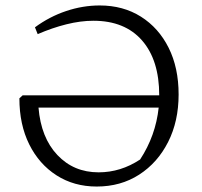

<svg xmlns="http://www.w3.org/2000/svg" viewBox="-20 -675 741 703"><path d="M334 8Q251 8 187 -33Q123 -74 87 -146.5Q51 -219 51 -315L63 -326H563Q563 -455 500 -527Q437 -599 322 -599Q275 -599 223 -586Q171 -573 118 -550L108 -575Q161 -614 222 -634.5Q283 -655 345 -655Q431 -655 496 -614Q561 -573 597.5 -500Q634 -427 634 -329Q634 -231 595.5 -155Q557 -79 489.5 -35.5Q422 8 334 8ZM493 -91Q550 -178 561 -281H121Q130 -171 190 -107.5Q250 -44 341 -44Q422 -44 493 -91Z"/></svg>

Font: Piazzolla Light
Style: Regular
Weight: 300
Designer: Juan Pablo del Peral
Foundry: Huerta Tipografica
Version: Version 1.330